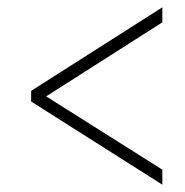

<svg xmlns="http://www.w3.org/2000/svg" viewBox="-20 -620 505 524"><path d="M423 -116 65 -343V-372L423 -600V-559L106 -357L423 -157Z"/></svg>

Font: Noto Serif Tamil Condensed ExtraLight
Style: Italic
Weight: 200
Width: 3
Italic angle: -12°
Designer: Indian Type Foundry, Tom Grace, and the Monotype Design Team
Foundry: Monotype Imaging Inc.
Version: Version 2.003; ttfautohint (v1.8.4.7-5d5b)